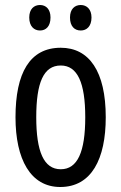

<svg xmlns="http://www.w3.org/2000/svg" viewBox="-20 -831 485 768"><path d="M97 -761C97 -726 116 -709 140 -709C164 -709 182 -726 182 -761C182 -794 164 -811 140 -811C116 -811 97 -795 97 -761ZM260 -761C260 -726 278 -709 303 -709C327 -709 346 -726 346 -761C346 -794 327 -811 303 -811C279 -811 260 -795 260 -761ZM403 -362C403 -545 337 -640 223 -640C99 -640 42 -539 42 -362C42 -194 102 -83 221 -83C346 -83 403 -195 403 -362ZM125 -362C125 -500 154 -569 223 -569C290 -569 321 -500 321 -362C321 -223 290 -154 223 -154C155 -154 125 -225 125 -362Z"/></svg>

Font: Noto Sans Kannada UI ExtraCondensed
Style: Regular
Weight: 400
Width: 2
Designer: Jelle Bosma - Monotype Design Team
Foundry: Monotype Imaging Inc.
Version: Version 2.005